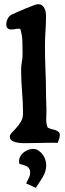

<svg xmlns="http://www.w3.org/2000/svg" viewBox="-20 -677 311 918"><path d="M162 -657Q174 -657 181 -651.5Q188 -646 192.5 -637.5Q197 -629 198.5 -619Q200 -609 200 -600Q200 -564 197.5 -528Q195 -492 195 -456Q195 -398 197.5 -341Q200 -284 200 -226Q200 -208 201 -188.5Q202 -169 202 -151Q202 -128 201 -108Q200 -88 208 -67Q222 -60 237.5 -57Q253 -54 264 -42Q266 -36 266 -31Q266 -21 262.5 -12Q259 -3 256 6Q225 5 195 6Q165 7 134 7Q123 7 105 7.5Q87 8 70 6Q53 4 40 -2.5Q27 -9 27 -23Q27 -33 37 -43Q47 -53 58.5 -66Q70 -79 80 -95.5Q90 -112 90 -135Q90 -188 85.5 -239.5Q81 -291 81 -343Q81 -363 84.5 -381Q88 -399 88 -419Q88 -449 87 -479.5Q86 -510 77 -539Q66 -541 55.5 -538.5Q45 -536 34 -536Q10 -536 10 -560Q10 -574 17 -588Q24 -602 38 -608Q46 -612 64 -620Q82 -628 101.5 -636Q121 -644 138 -650.5Q155 -657 162 -657ZM105 200Q111 187 117.5 174.5Q124 162 124 148Q124 127 109 119Q94 111 73 107Q71 99 71 93Q71 82 76.5 71.5Q82 61 91.5 53Q101 45 113 40Q125 35 138 35Q153 35 164.5 43Q176 51 184.5 62.5Q193 74 197 87.5Q201 101 201 112Q201 142 185 168.5Q169 195 151 221Z"/></svg>

Font: CAT Altenglisch
Style: Regular
Weight: 400
Designer: Peter Wiegel
Foundry: Peter Wiegel, CAT Fonts
Version: Version 1.000